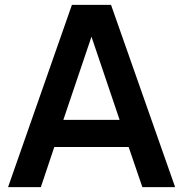

<svg xmlns="http://www.w3.org/2000/svg" viewBox="-20 -765 748 785"><path d="M13 0 274 -745H434L696 0H562L506 -164H202L147 0ZM239 -275H469L354 -615Z"/></svg>

Font: Plus Jakarta Display Medium
Style: Regular
Weight: 500
Designer: Gumpita Rahayu
Foundry: Tokotype Studio
Version: Version 1.000